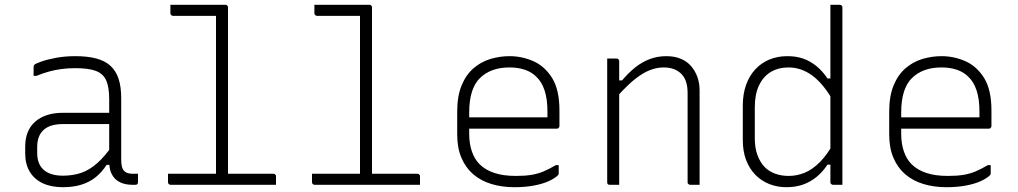

<svg xmlns="http://www.w3.org/2000/svg" viewBox="-20 -770 4240 800"><path d="M485 -361Q485 -330 485 -298Q485 -266 485 -233.5Q485 -201 485 -169Q485 -137 485 -106Q485 -87 488 -75.5Q491 -64 498 -57Q504 -51 513 -48.5Q522 -46 534 -46Q536 -46 538.5 -46Q541 -46 543 -46H555Q555 -37 555 -28.5Q555 -20 555 -11Q555 -5 552 -2.5Q549 0 544 0Q539 0 537 0Q535 0 532 0Q512 0 494.5 -5Q477 -10 463.5 -21.5Q450 -33 442.5 -51.5Q435 -70 435 -97Q435 -135 435 -178Q435 -221 435 -259Q435 -275 435 -291.5Q435 -308 435 -324Q435 -340 435 -356Q435 -407 422.5 -435Q410 -463 379.5 -474.5Q349 -486 294 -486Q264 -486 237 -482.5Q210 -479 184.5 -472Q159 -465 132 -454H120Q120 -464 120 -473Q120 -482 120 -492Q120 -495 121 -497Q122 -499 123 -500Q128 -505 152 -513.5Q176 -522 213 -529Q250 -536 294 -536Q344 -536 380.5 -526.5Q417 -517 440 -496Q463 -475 474 -442Q485 -409 485 -361ZM135 -132Q135 -86 162.5 -62Q190 -38 242 -38Q283 -38 317.5 -49.5Q352 -61 385 -90Q418 -119 454 -172V-83H424Q405 -53 379 -32Q353 -11 319 -0.5Q285 10 242 10Q193 10 158 -6.5Q123 -23 104 -54.5Q85 -86 85 -131V-159Q85 -193 95.5 -219Q106 -245 126.5 -263Q147 -281 176 -290.5Q205 -300 242 -300Q276 -300 308 -300Q340 -300 373.5 -300Q407 -300 445 -300Q453 -300 456.5 -294Q460 -288 461 -277.5Q462 -267 462 -253Q420 -253 386.5 -253Q353 -253 319.5 -253Q286 -253 242 -253Q214 -253 193.5 -246.5Q173 -240 159 -226Q147 -214 141 -197Q135 -180 135 -158Z M680 -46H1119Q1123 -46 1125 -44.5Q1127 -43 1128.5 -41Q1130 -39 1130 -35Q1130 -29 1130 -23.5Q1130 -18 1130 -12Q1130 -6 1130 0H691Q688 0 685.5 -1.5Q683 -3 681.5 -5Q680 -7 680 -11Q680 -17 680 -23Q680 -29 680 -34.5Q680 -40 680 -46ZM690 -750Q728 -750 766 -750Q804 -750 842.5 -750Q881 -750 919 -750Q923 -750 925 -748.5Q927 -747 928.5 -745Q930 -743 930 -739Q930 -650 930 -560.5Q930 -471 930 -381.5Q930 -292 930 -202.5Q930 -113 930 -24H872L880 -34Q880 -43 880 -52.5Q880 -62 880 -71Q880 -150 880 -229Q880 -308 880 -387.5Q880 -467 880 -546Q880 -625 880 -704H874Q832 -704 787.5 -704Q743 -704 701 -704Q698 -704 695.5 -705.5Q693 -707 691.5 -709.5Q690 -712 690 -715Q690 -724 690 -732.5Q690 -741 690 -750Z M1280 -46H1719Q1723 -46 1725 -44.5Q1727 -43 1728.5 -41Q1730 -39 1730 -35Q1730 -29 1730 -23.5Q1730 -18 1730 -12Q1730 -6 1730 0H1291Q1288 0 1285.5 -1.5Q1283 -3 1281.5 -5Q1280 -7 1280 -11Q1280 -17 1280 -23Q1280 -29 1280 -34.5Q1280 -40 1280 -46ZM1290 -750Q1328 -750 1366 -750Q1404 -750 1442.5 -750Q1481 -750 1519 -750Q1523 -750 1525 -748.5Q1527 -747 1528.5 -745Q1530 -743 1530 -739Q1530 -650 1530 -560.5Q1530 -471 1530 -381.5Q1530 -292 1530 -202.5Q1530 -113 1530 -24H1472L1480 -34Q1480 -43 1480 -52.5Q1480 -62 1480 -71Q1480 -150 1480 -229Q1480 -308 1480 -387.5Q1480 -467 1480 -546Q1480 -625 1480 -704H1474Q1432 -704 1387.5 -704Q1343 -704 1301 -704Q1298 -704 1295.5 -705.5Q1293 -707 1291.5 -709.5Q1290 -712 1290 -715Q1290 -724 1290 -732.5Q1290 -741 1290 -750Z M2103 -536Q2155 -536 2202.5 -515Q2250 -494 2280.5 -445Q2311 -396 2311 -310V-245Q2311 -242 2309.5 -239.5Q2308 -237 2306 -235.5Q2304 -234 2300 -234H2012Q1996 -234 1980 -234Q1964 -234 1948 -234H1929L1907 -281H2261Q2261 -287 2261 -293.5Q2261 -300 2261 -306Q2261 -356 2249.5 -392Q2238 -428 2215 -450Q2195 -470 2166.5 -479.5Q2138 -489 2103 -489Q2025 -489 1980 -445Q1935 -401 1935 -301V-212Q1935 -172 1946 -139.5Q1957 -107 1978 -86Q2002 -62 2039.5 -49.5Q2077 -37 2129 -37Q2168 -37 2195 -41.5Q2222 -46 2245.5 -56Q2269 -66 2296 -82H2308Q2308 -74 2308 -65Q2308 -56 2308 -48Q2308 -46 2307.5 -44Q2307 -42 2305 -40Q2292 -27 2267 -15.5Q2242 -4 2205.5 3Q2169 10 2123 10Q2072 10 2028.5 -3Q1985 -16 1953 -43Q1921 -70 1903 -111.5Q1885 -153 1885 -210V-304Q1885 -370 1903.5 -414.5Q1922 -459 1953.5 -486Q1985 -513 2024 -524.5Q2063 -536 2103 -536Z M2895 0Q2885 0 2875.5 0Q2866 0 2856 0Q2853 0 2850.5 -1.5Q2848 -3 2846.5 -5Q2845 -7 2845 -11Q2845 -73 2845 -135Q2845 -197 2845 -259Q2845 -321 2845 -383Q2845 -437 2818 -463Q2791 -489 2746 -489Q2722 -489 2698.5 -481.5Q2675 -474 2651 -458.5Q2627 -443 2601.5 -419.5Q2576 -396 2547 -363V-435H2572Q2598 -466 2626 -488.5Q2654 -511 2686.5 -523.5Q2719 -536 2756 -536Q2791 -536 2817 -525Q2843 -514 2860 -494Q2877 -474 2886 -448.5Q2895 -423 2895 -393Q2895 -345 2895 -297Q2895 -249 2895 -201.5Q2895 -154 2895 -106Q2895 -79 2895 -52.5Q2895 -26 2895 0ZM2560 0Q2554 0 2547.5 0Q2541 0 2534.5 0Q2528 0 2521 0Q2518 0 2516 -0.5Q2514 -1 2512.5 -2.5Q2511 -4 2510.5 -6Q2510 -8 2510 -11Q2510 -63 2510 -115Q2510 -167 2510 -218.5Q2510 -270 2510 -322Q2510 -374 2510 -426Q2510 -462 2510 -488Q2510 -514 2510 -526Q2517 -526 2523.5 -526Q2530 -526 2536.5 -526Q2543 -526 2549 -526Q2553 -526 2555 -524.5Q2557 -523 2558.5 -521Q2560 -519 2560 -515Q2560 -430 2560 -344Q2560 -258 2560 -172Q2560 -86 2560 0Z M3261 -536Q3298 -536 3327.5 -525.5Q3357 -515 3382 -494.5Q3407 -474 3428 -443H3455V-344Q3412 -420 3365.5 -454.5Q3319 -489 3266 -489Q3223 -489 3191.5 -470Q3160 -451 3142.5 -414Q3125 -377 3125 -323V-193Q3125 -154 3136 -124Q3147 -94 3166 -74Q3184 -56 3209.5 -46.5Q3235 -37 3266 -37Q3301 -37 3333.5 -50.5Q3366 -64 3396.5 -95Q3427 -126 3455 -176V-84H3428Q3408 -54 3382.5 -33Q3357 -12 3326 -1Q3295 10 3257 10Q3218 10 3184.5 -3.5Q3151 -17 3126.5 -42.5Q3102 -68 3088.5 -104Q3075 -140 3075 -186V-330Q3075 -378 3088.5 -416Q3102 -454 3127 -481Q3152 -508 3186 -522Q3220 -536 3261 -536ZM3479 -750Q3483 -750 3485 -748.5Q3487 -747 3488.5 -745Q3490 -743 3490 -739Q3490 -659 3490 -575Q3490 -491 3490 -408Q3490 -325 3490 -246.5Q3490 -168 3490 -100Q3490 -67 3490 -41.5Q3490 -16 3490 0Q3485 0 3480 0Q3475 0 3470.5 0Q3466 0 3461 0Q3456 0 3451 0Q3448 0 3445.5 -1.5Q3443 -3 3441.5 -5Q3440 -7 3440 -11Q3440 -91 3440 -171Q3440 -251 3440 -330.5Q3440 -410 3440 -490Q3440 -570 3440 -650Q3440 -674 3440 -699Q3440 -724 3440 -750Q3445 -750 3450 -750Q3455 -750 3459.5 -750Q3464 -750 3469 -750Q3474 -750 3479 -750Z M3903 -536Q3955 -536 4002.5 -515Q4050 -494 4080.5 -445Q4111 -396 4111 -310V-245Q4111 -242 4109.5 -239.5Q4108 -237 4106 -235.5Q4104 -234 4100 -234H3812Q3796 -234 3780 -234Q3764 -234 3748 -234H3729L3707 -281H4061Q4061 -287 4061 -293.5Q4061 -300 4061 -306Q4061 -356 4049.5 -392Q4038 -428 4015 -450Q3995 -470 3966.5 -479.5Q3938 -489 3903 -489Q3825 -489 3780 -445Q3735 -401 3735 -301V-212Q3735 -172 3746 -139.5Q3757 -107 3778 -86Q3802 -62 3839.5 -49.5Q3877 -37 3929 -37Q3968 -37 3995 -41.5Q4022 -46 4045.5 -56Q4069 -66 4096 -82H4108Q4108 -74 4108 -65Q4108 -56 4108 -48Q4108 -46 4107.5 -44Q4107 -42 4105 -40Q4092 -27 4067 -15.5Q4042 -4 4005.5 3Q3969 10 3923 10Q3872 10 3828.5 -3Q3785 -16 3753 -43Q3721 -70 3703 -111.5Q3685 -153 3685 -210V-304Q3685 -370 3703.5 -414.5Q3722 -459 3753.5 -486Q3785 -513 3824 -524.5Q3863 -536 3903 -536Z"/></svg>

Font: Recursive Monospace Light
Style: Regular
Weight: 300
Version: Version 1.047